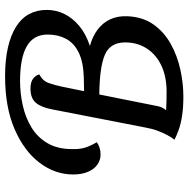

<svg xmlns="http://www.w3.org/2000/svg" viewBox="-13 -707 742 756"><g transform="rotate(-90 358.0 -329.0)"><path d="M356 22Q313 22 280.5 17Q248 12 224.5 3.5Q201 -5 186 -13Q196 -26 204.5 -42Q213 -58 221 -79Q229 -100 234 -128L305 -493Q313 -537 331 -558.5Q349 -580 387 -580Q413 -580 426.5 -569.5Q440 -559 443 -545Q417 -532 408.5 -506.5Q400 -481 395 -457L377 -369L431 -370Q493 -372 530 -390.5Q567 -409 583.5 -440.5Q600 -472 600 -512Q600 -568 554 -594.5Q508 -621 417 -621Q369 -621 321.5 -610.5Q274 -600 235 -576.5Q196 -553 172.5 -513.5Q149 -474 149 -416Q148 -389 154 -367.5Q160 -346 176 -319Q167 -312 154.5 -308Q142 -304 128 -304Q106 -304 88 -316.5Q70 -329 59.5 -353.5Q49 -378 49 -412Q49 -483 95 -544Q141 -605 227.5 -642.5Q314 -680 436 -680Q499 -680 548 -669Q597 -658 630.5 -637Q664 -616 680.5 -585.5Q697 -555 697 -516Q697 -479 681 -446.5Q665 -414 634 -388Q603 -362 555 -346Q592 -336 619 -316Q646 -296 660 -266Q674 -236 672 -197Q669 -137 639.5 -95.5Q610 -54 563.5 -28Q517 -2 462.5 10Q408 22 356 22ZM374 -44Q434 -44 477.5 -64.5Q521 -85 545 -122Q569 -159 569 -207Q569 -266 520.5 -287Q472 -308 364 -309L318 -79Q316 -69 312 -61Q308 -53 302 -46Q318 -45 335.5 -44.5Q353 -44 374 -44Z"/></g></svg>

Font: Sansita Swashed Light
Style: Regular
Weight: 300
Designer: Pablo Cosgaya
Foundry: Omnibus-Type
Version: Version 1.003